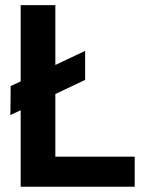

<svg xmlns="http://www.w3.org/2000/svg" viewBox="-20 -710 556 730"><path d="M19.5 -272.5 20.5 -382.8 58.6 -400.4V-690.4H190.4V-462.9L303.7 -516.6V-406.2L190.4 -352.5V-114.3H492.2V0H58.6V-291Z"/></svg>

Font: DINish
Style: Bold
Weight: 700
Designer: Bert Driehuis
Foundry: Playbeing
Version: Version 3.008; git-95204e4c-release